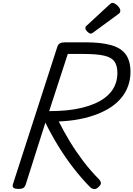

<svg xmlns="http://www.w3.org/2000/svg" viewBox="-20 -1285 917 1320"><path d="M107 14Q85 14 74.5 7Q64 0 68 -16L375 -966Q380 -980 392 -987Q404 -994 426 -994H570Q676 -994 744.5 -974.5Q813 -955 845 -910.5Q877 -866 877 -790Q877 -741 862 -697.5Q847 -654 818 -617Q789 -580 746.5 -551Q704 -522 649 -500.5Q594 -479 527.5 -466Q461 -453 384 -450Q419 -380 460 -312.5Q501 -245 550.5 -179.5Q600 -114 662 -51Q670 -43 673.5 -29.5Q677 -16 654 4Q639 17 624.5 14.5Q610 12 598 0Q539 -60 483 -132.5Q427 -205 378.5 -284.5Q330 -364 292 -442L156 -14Q151 0 140.5 7Q130 14 107 14ZM318 -521Q382 -521 438 -526.5Q494 -532 541.5 -543.5Q589 -555 628 -571.5Q667 -588 696.5 -609.5Q726 -631 746.5 -658Q767 -685 777 -716.5Q787 -748 787 -784Q787 -834 766.5 -862.5Q746 -891 695.5 -902.5Q645 -914 556 -914H446ZM605 -1054Q594 -1054 580.5 -1067.5Q567 -1081 567 -1091Q567 -1095 568 -1099Q569 -1103 576 -1109L733 -1254Q739 -1259 743 -1262Q747 -1265 754 -1265Q764 -1265 776.5 -1256Q789 -1247 798 -1235Q807 -1223 807 -1212Q807 -1205 805 -1200Q803 -1195 792 -1187L624 -1064Q618 -1060 613.5 -1057Q609 -1054 605 -1054Z"/></svg>

Font: Playwrite CA
Style: Regular
Weight: 400
Designer: Veronika Burian, José Scaglione
Foundry: TypeTogether
Version: Version 1.002